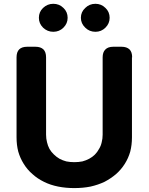

<svg xmlns="http://www.w3.org/2000/svg" viewBox="-20 -961 769 991"><path d="M254.9 -796.9Q224.6 -796.9 202.1 -818.4Q180.7 -839.8 180.7 -869.1Q180.7 -899.4 202.1 -919.9Q224.6 -941.4 254.9 -941.4Q286.1 -941.4 307.6 -919.9Q329.1 -899.4 329.1 -869.1Q329.1 -839.8 307.6 -818.4Q286.1 -796.9 254.9 -796.9ZM472.7 -796.9Q441.4 -796.9 419.9 -818.4Q397.5 -839.8 397.5 -869.1Q397.5 -899.4 419.9 -919.9Q441.4 -941.4 472.7 -941.4Q502.9 -941.4 524.4 -919.9Q545.9 -899.4 545.9 -869.1Q545.9 -839.8 524.4 -818.4Q502.9 -796.9 472.7 -796.9ZM661.1 -252Q661.1 -212.9 652.3 -178.7Q642.6 -144.5 624 -115.2Q605.5 -85.9 579.1 -62.5Q552.7 -40 519.5 -22.5Q486.3 -6.8 447.3 2Q408.2 9.8 363.3 9.8Q319.3 9.8 280.3 2Q240.2 -5.9 207 -22.5Q172.9 -39.1 147.5 -62.5Q121.1 -85 102.5 -115.2Q84 -144.5 74.2 -178.7Q65.4 -212.9 65.4 -252Q65.4 -389.6 65.4 -665Q65.4 -692.4 79.1 -706.1Q92.8 -719.7 120.1 -719.7Q133.8 -719.7 163.1 -719.7Q189.5 -719.7 204.1 -706.1Q217.8 -692.4 217.8 -665Q217.8 -532.2 217.8 -265.6Q217.8 -245.1 222.7 -226.6Q226.6 -209 235.4 -192.4Q245.1 -175.8 257.8 -164.1Q270.5 -151.4 287.1 -141.6Q303.7 -132.8 322.3 -127.9Q341.8 -124 363.3 -124Q385.7 -124 405.3 -127.9Q423.8 -132.8 440.4 -141.6Q457 -150.4 469.7 -163.1Q482.4 -175.8 491.2 -192.4Q501 -208 504.9 -226.6Q509.8 -245.1 509.8 -265.6Q509.8 -398.4 509.8 -665Q509.8 -691.4 523.4 -705.1Q537.1 -719.7 564.5 -719.7Q578.1 -719.7 607.4 -719.7Q633.8 -719.7 648.4 -706.1Q662.1 -692.4 662.1 -665Q662.1 -665 661.1 -665Q661.1 -561.5 661.1 -459Q661.1 -355.5 661.1 -252Z"/></svg>

Font: DeepSea
Style: Bold
Weight: 700
Designer: Stem
Version: Version 3.019;git-0a5106e0b